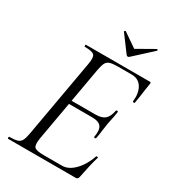

<svg xmlns="http://www.w3.org/2000/svg" viewBox="-191 -894 895 997"><g transform="rotate(30 257.0 -395.5)"><path d="M16 0Q14 0 14 -6Q14 -12 16 -12Q48 -12 64.5 -17Q81 -22 88.5 -37Q96 -52 101 -81L183 -544Q191 -587 180 -600Q169 -613 123 -613Q120 -613 120 -619Q120 -625 123 -625H506Q514 -625 512 -616Q509 -598 505.5 -574.5Q502 -551 499 -528.5Q496 -506 493 -492Q492 -488 486 -489Q480 -490 481 -493Q487 -545 467 -577.5Q447 -610 405 -610H323Q292 -610 276 -605Q260 -600 252.5 -585.5Q245 -571 240 -543L159 -85Q152 -43 163 -31Q174 -19 219 -19H329Q367 -19 402.5 -55Q438 -91 458 -149Q459 -152 465 -151Q471 -150 469 -147Q461 -121 452.5 -84Q444 -47 438 -15Q435 0 422 0ZM411 -232Q410 -228 404 -228.5Q398 -229 399 -233Q407 -277 393 -296Q379 -315 338 -315H174L177 -336H345Q384 -336 402.5 -352Q421 -368 428 -406Q429 -410 435 -409.5Q441 -409 440 -404Q436 -376 432 -359.5Q428 -343 425 -325Q421 -302 418.5 -280Q416 -258 411 -232ZM332 -685 259 -783Q258 -785 261.5 -788Q265 -791 266 -790L350 -732L452 -790Q455 -792 457.5 -788.5Q460 -785 458 -783L351 -685Q341 -675 332 -685Z"/></g></svg>

Font: Cormorant
Style: Italic
Weight: 400
Italic angle: -10°
Designer: Christian Thalmann (Catharsis Fonts)
Foundry: Catharsis Fonts
Version: Version 4.000